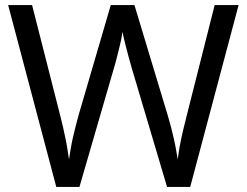

<svg xmlns="http://www.w3.org/2000/svg" viewBox="-20 -734 970 754"><path d="M917 -714 727 0H636L497 -468Q491 -489 485 -511Q479 -533 474 -553Q469 -573 465.5 -587.5Q462 -602 461 -609Q460 -602 457.5 -587.5Q455 -573 450 -553Q445 -533 439.5 -510.5Q434 -488 427 -465L292 0H201L12 -714H106L217 -278Q223 -255 228 -232.5Q233 -210 237.5 -188.5Q242 -167 245 -147Q248 -127 251 -108Q254 -128 257.5 -149Q261 -170 266 -192.5Q271 -215 277 -238Q283 -261 289 -283L415 -714H508L639 -280Q646 -257 652 -233.5Q658 -210 663 -188Q668 -166 671.5 -145.5Q675 -125 678 -108Q681 -133 686 -160.5Q691 -188 698 -218Q705 -248 713 -279L823 -714Z"/></svg>

Font: Noto Sans Telugu
Style: Regular
Weight: 400
Designer: Jelle Bosma - Monotype Design Team
Foundry: Monotype Imaging Inc.
Version: Version 2.003